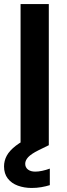

<svg xmlns="http://www.w3.org/2000/svg" viewBox="-29 -720 334 952"><path d="M73 0V-700H213V0ZM128 212Q91 212 59.5 200.5Q28 189 9.5 165Q-9 141 -9 105Q-9 77 4.5 52Q18 27 49.5 2.5Q81 -22 137 -46L182 -65L213 0L162 25Q126 43 111 59Q96 75 96 92Q96 110 109.5 120.5Q123 131 146 131Q161 131 180 127Q199 123 218 116V198Q199 204 176 208Q153 212 128 212Z"/></svg>

Font: DM Sans 10pt ExtraBold
Style: Regular
Weight: 800
Version: Version 4.004;gftools[0.9.30]